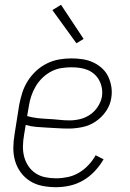

<svg xmlns="http://www.w3.org/2000/svg" viewBox="-20 -771 540 799"><path d="M213 8Q184 8 156 2.5Q128 -3 105 -17.5Q82 -32 66 -54Q50 -76 42.5 -102.5Q35 -129 35.5 -157.5Q36 -186 41 -215L60 -335Q65 -361 73 -386Q81 -411 95.5 -434Q110 -457 130.5 -476Q151 -495 175.5 -507Q200 -519 225.5 -523.5Q251 -528 277 -528Q301 -528 324 -524.5Q347 -521 367.5 -511.5Q388 -502 404.5 -487Q421 -472 430.5 -452Q440 -432 443.5 -409Q447 -386 443 -363Q439 -334 421 -308Q403 -282 377.5 -265Q352 -248 322.5 -242Q293 -236 265 -236Q242 -236 219.5 -237.5Q197 -239 174.5 -240Q152 -241 130 -243Q108 -245 87 -251L80 -209Q76 -186 75.5 -163Q75 -140 80.5 -119Q86 -98 98 -80Q110 -62 128 -50Q146 -38 168 -33.5Q190 -29 213 -29Q237 -29 261.5 -34Q286 -39 308 -52Q330 -65 348 -84Q366 -103 378 -125L411 -108Q396 -82 374.5 -59Q353 -36 326.5 -20.5Q300 -5 271 1.5Q242 8 213 8ZM270 -270Q292 -270 314 -275.5Q336 -281 355 -294Q374 -307 387 -327Q400 -347 404 -368Q407 -386 404 -403.5Q401 -421 393.5 -435.5Q386 -450 373.5 -461.5Q361 -473 345.5 -479.5Q330 -486 312.5 -488.5Q295 -491 277 -491Q256 -491 234.5 -487.5Q213 -484 193 -473.5Q173 -463 156.5 -447Q140 -431 128.5 -411.5Q117 -392 110 -371Q103 -350 100 -329L93 -288Q114 -282 136 -279.5Q158 -277 180.5 -276Q203 -275 225.5 -272.5Q248 -270 270 -270ZM298 -591 198 -729 234 -751 328 -609Z"/></svg>

Font: Iosevka SS04 Extralight
Style: Italic
Weight: 200
Italic angle: -9°
Monospace: yes
Designer: Belleve Invis
Foundry: Belleve Invis
Version: Version 19.0.0; ttfautohint (v1.8.4)